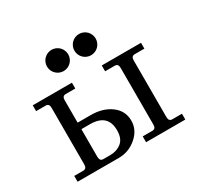

<svg xmlns="http://www.w3.org/2000/svg" viewBox="-150 -880 1092 1059"><g transform="rotate(-30 396.0 -351.0)"><path d="M743.2 0H493.2V-37.1H554.7Q576.7 -37.1 576.7 -63V-425.8Q576.7 -451.7 554.7 -451.7H493.2V-488.8H743.2V-451.7H682.1Q659.7 -451.7 659.7 -425.8V-63Q659.7 -37.1 682.1 -37.1H743.2ZM286.1 -37.1Q328.6 -37.1 358.2 -60.8Q387.7 -84.5 387.7 -137.7Q387.7 -240.7 274.9 -240.7H220.2V-64.9Q220.2 -37.1 242.2 -37.1ZM319.8 0H57.1V-37.1H114.7Q136.7 -37.1 136.7 -64.9V-425.8Q136.7 -451.7 114.7 -451.7H53.7V-488.8H303.2V-451.7H242.2Q220.2 -451.7 220.2 -425.8V-282.2H304.2Q380.9 -282.2 431.6 -244.4Q482.4 -206.5 482.4 -144Q482.4 -85 433.1 -42.5Q383.8 0 319.8 0ZM471.2 -566.9Q457.5 -566.9 445.1 -572Q432.6 -577.1 423.1 -586.7Q413.6 -596.2 408.4 -608.6Q403.3 -621.1 403.3 -634.8Q403.3 -647.9 408.4 -660.4Q413.6 -672.9 423.1 -682.4Q432.6 -691.9 445.1 -697Q457.5 -702.1 471.2 -702.1Q484.4 -702.1 496.8 -697Q509.3 -691.9 518.8 -682.4Q528.3 -672.9 533.4 -660.4Q538.6 -647.9 538.6 -634.8Q538.6 -621.1 533.4 -608.6Q528.3 -596.2 518.8 -586.7Q509.3 -577.1 496.8 -572Q484.4 -566.9 471.2 -566.9ZM296.4 -566.9Q282.7 -566.9 270.3 -572Q257.8 -577.1 248.3 -586.7Q238.8 -596.2 233.6 -608.6Q228.5 -621.1 228.5 -634.8Q228.5 -647.9 233.6 -660.4Q238.8 -672.9 248.3 -682.4Q257.8 -691.9 270.3 -697Q282.7 -702.1 296.4 -702.1Q309.6 -702.1 322 -697Q334.5 -691.9 344 -682.4Q353.5 -672.9 358.6 -660.4Q363.8 -647.9 363.8 -634.8Q363.8 -621.1 358.6 -608.6Q353.5 -596.2 344 -586.7Q334.5 -577.1 322 -572Q309.6 -566.9 296.4 -566.9Z"/></g></svg>

Font: Munson
Style: Regular
Weight: 400
Designer: Paul James MIller
Foundry: High-Logic / Made with FontCreator
Version: Version 2.10;May 5, 2019;FontCreator 11.5.0.2430 64-bit